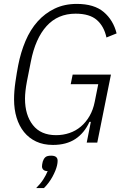

<svg xmlns="http://www.w3.org/2000/svg" viewBox="-20 -730 642 983"><path d="M445 -106H438Q412 -49 366 -18.5Q320 12 251 12Q202 12 165 -5.5Q128 -23 103 -54Q78 -85 65 -127.5Q52 -170 52 -221Q52 -263 59 -311Q66 -359 73 -395Q86 -462 110.5 -520Q135 -578 172.5 -620Q210 -662 260 -686Q310 -710 373 -710Q462 -710 511 -668.5Q560 -627 577 -559L525 -538Q513 -595 476 -627.5Q439 -660 367 -660Q276 -660 218.5 -596.5Q161 -533 138 -415L118 -314Q113 -288 110.5 -265Q108 -242 108 -225Q108 -141 148.5 -89.5Q189 -38 267 -38Q303 -38 335.5 -49Q368 -60 394 -82Q420 -104 438.5 -136Q457 -168 465 -209L483 -299H342L352 -348H548L478 0H424ZM242 67Q275 67 275 93Q275 104 272 117Q266 143 248.5 175Q231 207 205 233H165Q188 210 202 188Q216 166 224 146Q209 146 202 139Q195 132 195 122Q195 117 196 111Q197 105 199 97Q203 84 211.5 75.5Q220 67 242 67Z"/></svg>

Font: IBM Plex Sans Condensed Light
Style: Italic
Weight: 300
Width: 3
Italic angle: -11°
Designer: Mike Abbink, Paul van der Laan, Pieter van Rosmalen
Foundry: Bold Monday
Version: Version 1.3